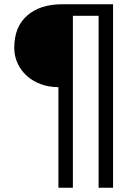

<svg xmlns="http://www.w3.org/2000/svg" viewBox="-20 -734 640 908"><path d="M446.3 153.8V-659.2H324.7V153.8H256.3V-321.8Q210.4 -321.8 171.9 -336.4Q133.3 -351.1 106 -376Q78.6 -400.9 63 -435.1Q47.4 -469.2 47.4 -507.8Q47.4 -606.9 108.4 -660.4Q169.4 -713.9 275.4 -713.9H514.6V153.8Z"/></svg>

Font: XB Khoramshahr
Style: Italic
Weight: 400
Italic angle: -12°
Designer: Behnam
Foundry: Irmug
Version: Version 8.005 2009